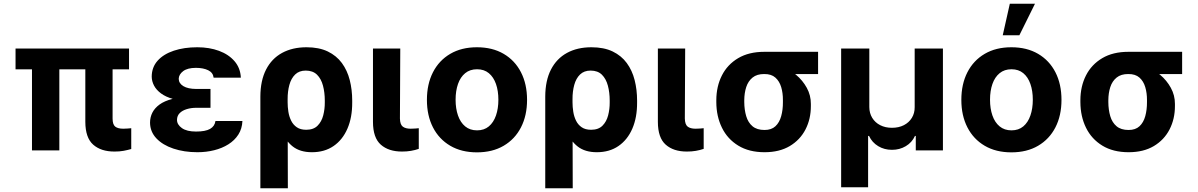

<svg xmlns="http://www.w3.org/2000/svg" viewBox="-20 -806 6418 1029"><path d="M671.5 -545.9V-434.4H63.3V-545.9ZM298 -545.9V0H151.4V-545.9ZM437.3 -545.9H583.4V-170.5Q583.5 -138.3 597.8 -127.2Q612.1 -116.2 641 -116.2Q653.5 -116.2 664.4 -117.2Q675.3 -118.2 683.4 -118.9V-7.4Q664.7 -1.9 642.3 2.3Q619.8 6.4 593.6 6.2Q521.6 6.4 479.6 -30.6Q437.6 -67.6 437.3 -152.9Z M998.5 -285.9H1108.1V-228.3H1031.3Q1004.8 -228.3 981.2 -221.2Q957.7 -214.2 943.3 -200Q928.9 -185.8 928.6 -163.5Q928.7 -138.1 954.9 -119.5Q981.2 -100.9 1030.4 -101Q1080.9 -100.9 1105.9 -115.2Q1130.9 -129.6 1134.7 -157.4H1279.2Q1277.5 -116.2 1257.5 -84.9Q1237.5 -53.6 1204 -32.6Q1170.5 -11.5 1127.9 -0.9Q1085.4 9.8 1038.2 9.8Q966.8 9.8 909.2 -9.6Q851.7 -28.9 818.1 -64.5Q784.6 -100 784.1 -148.6Q784.1 -177.6 796.7 -202.5Q809.4 -227.3 835.3 -246Q861.2 -264.7 901.8 -275.3Q942.4 -285.9 998.5 -285.9ZM1108.1 -264.6H998.5Q946 -264.6 907.3 -275.6Q868.6 -286.5 843.3 -305.1Q818.1 -323.6 805.7 -347Q793.4 -370.4 793.1 -395.1Q793.4 -445.9 824.9 -480.9Q856.4 -515.9 911.5 -534.3Q966.6 -552.7 1037.4 -552.7Q1102 -552.7 1153.9 -533.5Q1205.8 -514.3 1237.1 -477.8Q1268.4 -441.4 1270.8 -389.8H1124.9Q1121.7 -416.9 1095.8 -429.5Q1070 -442.2 1029.8 -442.4Q984.8 -442.2 961.6 -424.7Q938.4 -407.1 937.8 -383.4Q938.4 -359.1 962.8 -344.3Q987.3 -329.5 1031.3 -329.3H1108.1Z M1375.4 203.1V-288.5Q1375.7 -374.2 1406 -433.2Q1436.2 -492.1 1491.7 -522.4Q1547.3 -552.7 1622.7 -552.7Q1689.8 -552.7 1736.6 -530.2Q1783.3 -507.6 1812.3 -468.2Q1841.2 -428.7 1854.4 -377Q1867.6 -325.3 1867.6 -266.8V-257Q1868.1 -176.9 1842.1 -116.8Q1816.2 -56.8 1767.9 -23.5Q1719.5 9.8 1651.8 9.8Q1588.4 9.8 1549.2 -20.8Q1510.1 -51.5 1488.2 -106.2Q1466.4 -160.9 1454.1 -233L1521.5 -257.8Q1521.5 -233 1525.5 -207.1Q1529.6 -181.2 1540.4 -159.3Q1551.2 -137.3 1570.8 -123.9Q1590.3 -110.5 1620.9 -110.5Q1660.3 -110.5 1681.9 -132.3Q1703.6 -154 1712.3 -187.7Q1721 -221.5 1720.7 -257V-266.8Q1720.7 -310.4 1711 -346.9Q1701.4 -383.4 1679.1 -405.6Q1656.7 -427.7 1618.6 -427.7Q1583.3 -427.7 1561.8 -406.7Q1540.2 -385.7 1530.8 -350.8Q1521.3 -315.9 1521.5 -274.2L1522.7 203.1Z M1978.9 -545.9H2125.2L2123.4 -170.5Q2124.2 -138.3 2138.8 -127.2Q2153.4 -116.2 2181.2 -116.2Q2195.4 -116.2 2205.8 -117.2Q2216.1 -118.2 2224.4 -118.9V-8.2Q2205.8 -1.6 2182.7 2.4Q2159.7 6.4 2134.4 6.2Q2063 6.4 2021 -30.6Q1979 -67.6 1978.9 -152.9Z M2536.1 10.5Q2453.3 10.5 2393.1 -24.8Q2332.9 -60.1 2300.4 -123.4Q2268 -186.7 2268 -270.7Q2268 -355.3 2300.4 -418.7Q2332.9 -482.1 2393.1 -517.4Q2453.3 -552.7 2536.1 -552.7Q2619.1 -552.7 2679.3 -517.4Q2739.6 -482.1 2772.1 -418.7Q2804.7 -355.3 2804.7 -270.7Q2804.7 -186.7 2772.1 -123.4Q2739.6 -60.1 2679.3 -24.8Q2619.1 10.5 2536.1 10.5ZM2536.7 -107.4Q2574.6 -107.4 2599.9 -128.6Q2625.2 -149.8 2638.1 -187Q2651 -224.1 2651 -271.3Q2651 -319.1 2638.1 -356Q2625.2 -392.8 2599.9 -413.8Q2574.6 -434.8 2536.7 -434.8Q2498.7 -434.8 2473.1 -413.8Q2447.5 -392.8 2434.6 -356Q2421.7 -319.1 2421.7 -271.3Q2421.7 -224.1 2434.6 -187Q2447.5 -149.8 2473.1 -128.6Q2498.7 -107.4 2536.7 -107.4Z M2902.2 203.1V-288.5Q2902.5 -374.2 2932.8 -433.2Q2963.1 -492.1 3018.6 -522.4Q3074.1 -552.7 3149.5 -552.7Q3216.7 -552.7 3263.4 -530.2Q3310.2 -507.6 3339.1 -468.2Q3368.1 -428.7 3381.2 -377Q3394.4 -325.3 3394.4 -266.8V-257Q3394.9 -176.9 3369 -116.8Q3343.1 -56.8 3294.7 -23.5Q3246.4 9.8 3178.6 9.8Q3115.2 9.8 3076.1 -20.8Q3036.9 -51.5 3015.1 -106.2Q2993.3 -160.9 2981 -233L3048.3 -257.8Q3048.3 -233 3052.4 -207.1Q3056.4 -181.2 3067.2 -159.3Q3078 -137.3 3097.6 -123.9Q3117.2 -110.5 3147.8 -110.5Q3187.1 -110.5 3208.8 -132.3Q3230.5 -154 3239.2 -187.7Q3247.9 -221.5 3247.6 -257V-266.8Q3247.6 -310.4 3237.9 -346.9Q3228.2 -383.4 3205.9 -405.6Q3183.6 -427.7 3145.4 -427.7Q3110.2 -427.7 3088.6 -406.7Q3067.1 -385.7 3057.6 -350.8Q3048.1 -315.9 3048.3 -274.2L3049.5 203.1Z M3505.8 -545.9H3652.1L3650.3 -170.5Q3651.1 -138.3 3665.7 -127.2Q3680.3 -116.2 3708.1 -116.2Q3722.3 -116.2 3732.6 -117.2Q3743 -118.2 3751.3 -118.9V-8.2Q3732.6 -1.6 3709.6 2.4Q3686.5 6.4 3661.2 6.2Q3589.8 6.4 3547.9 -30.6Q3505.9 -67.6 3505.8 -152.9Z M3819 -258.8V-269.5Q3819.3 -343.4 3849 -401.8Q3878.7 -460.3 3936.1 -494.3Q3993.6 -528.3 4076.1 -528.3Q4087.6 -521.9 4098.1 -505.7Q4108.7 -489.6 4125.7 -472.8Q4142.8 -456 4173.1 -446.5Q4211.9 -433.9 4246.8 -404.7Q4281.7 -375.5 4303.9 -335.3Q4326 -295.1 4325.7 -249V-238.3Q4326 -168.7 4297 -112.4Q4268 -56.1 4212.5 -23.1Q4157.1 9.8 4077.4 9.8Q3994.5 9.8 3936.8 -25.5Q3879 -60.7 3849.2 -121.5Q3819.3 -182.3 3819 -258.8ZM3968.8 -269.5V-258.8Q3969.1 -217.5 3979.2 -183.5Q3989.2 -149.5 4012.9 -129.4Q4036.6 -109.4 4077.4 -109.4Q4114.4 -109.4 4135.8 -129.4Q4157.3 -149.5 4166.7 -183.5Q4176.2 -217.5 4175.9 -258.8V-269.5Q4176.2 -307.5 4166.7 -339.3Q4157.1 -371.1 4135.4 -390.3Q4113.7 -409.5 4076.1 -409.2Q4036.8 -409.5 4013.2 -390.3Q3989.6 -371.1 3979.3 -339.3Q3969.1 -307.5 3968.8 -269.5ZM4364.4 -528.3V-409.2H4076.1V-528.3Z M4488 197.7V-545.9H4639V-232Q4639.2 -199.5 4654.6 -174.3Q4670 -149.1 4697.4 -135.1Q4724.7 -121.1 4760.4 -121.1Q4796.8 -121.1 4824.2 -135.2Q4851.6 -149.3 4867 -174.4Q4882.4 -199.5 4882.1 -232V-545.9H5033.5V0H4888V-77.5H4883.7Q4867.6 -42.2 4834.4 -22.6Q4801.3 -2.9 4760.4 -3.1Q4719.5 -2.9 4686.8 -22.6Q4654 -42.2 4637.4 -77.5H4632.5V197.7Z M5400.4 10.5Q5317.6 10.5 5257.4 -24.8Q5197.2 -60.1 5164.7 -123.4Q5132.2 -186.7 5132.2 -270.7Q5132.2 -355.3 5164.7 -418.7Q5197.2 -482.1 5257.4 -517.4Q5317.6 -552.7 5400.4 -552.7Q5483.4 -552.7 5543.6 -517.4Q5603.8 -482.1 5636.4 -418.7Q5668.9 -355.3 5668.9 -270.7Q5668.9 -186.7 5636.4 -123.4Q5603.8 -60.1 5543.6 -24.8Q5483.4 10.5 5400.4 10.5ZM5401 -107.4Q5438.9 -107.4 5464.2 -128.6Q5489.5 -149.8 5502.3 -187Q5515.2 -224.1 5515.2 -271.3Q5515.2 -319.1 5502.3 -356Q5489.5 -392.8 5464.2 -413.8Q5438.9 -434.8 5401 -434.8Q5363 -434.8 5337.4 -413.8Q5311.7 -392.8 5298.8 -356Q5285.9 -319.1 5285.9 -271.3Q5285.9 -224.1 5298.8 -187Q5311.7 -149.8 5337.4 -128.6Q5363 -107.4 5401 -107.4ZM5354.1 -617 5392 -785.9H5526.8L5443.2 -617Z M5770.2 -258.8V-269.5Q5770.5 -343.4 5800.2 -401.8Q5829.9 -460.3 5887.3 -494.3Q5944.7 -528.3 6027.2 -528.3Q6038.8 -521.9 6049.3 -505.7Q6059.9 -489.6 6076.9 -472.8Q6093.9 -456 6124.3 -446.5Q6163.1 -433.9 6198 -404.7Q6232.9 -375.5 6255 -335.3Q6277.1 -295.1 6276.9 -249V-238.3Q6277.1 -168.7 6248.1 -112.4Q6219.1 -56.1 6163.7 -23.1Q6108.3 9.8 6028.6 9.8Q5945.7 9.8 5887.9 -25.5Q5830.2 -60.7 5800.3 -121.5Q5770.5 -182.3 5770.2 -258.8ZM5920 -269.5V-258.8Q5920.3 -217.5 5930.3 -183.5Q5940.3 -149.5 5964.1 -129.4Q5987.8 -109.4 6028.6 -109.4Q6065.5 -109.4 6087 -129.4Q6108.5 -149.5 6117.9 -183.5Q6127.3 -217.5 6127.1 -258.8V-269.5Q6127.3 -307.5 6117.8 -339.3Q6108.3 -371.1 6086.6 -390.3Q6064.8 -409.5 6027.2 -409.2Q5988 -409.5 5964.4 -390.3Q5940.7 -371.1 5930.5 -339.3Q5920.3 -307.5 5920 -269.5ZM6315.5 -528.3V-409.2H6027.2V-528.3Z"/></svg>

Font: Inter
Style: Regular
Weight: 400
Designer: Rasmus Andersson
Foundry: rsms
Version: Version 4.000;git-8c9346024